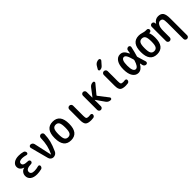

<svg xmlns="http://www.w3.org/2000/svg" viewBox="283 -2240 3934 3934"><g transform="rotate(-45 2250.0 -273.0)"><path d="M171.9 -273.4Q173.8 -273.4 173.8 -274.4Q173.8 -275.4 171.9 -275.4Q70.3 -308.6 70.3 -398.4Q70.3 -454.1 122.6 -492.2Q174.8 -530.3 265.6 -530.3Q331.1 -530.3 388.7 -513.7Q407.2 -508.8 418.9 -492.2Q430.7 -475.6 430.7 -455.1Q430.7 -439.5 417.5 -429.2Q404.3 -418.9 387.7 -423.8Q326.2 -441.4 278.3 -442.4Q181.6 -442.4 180.7 -381.8Q180.7 -348.6 212.9 -332Q245.1 -315.4 322.3 -314.5Q339.8 -314.5 352.5 -302.2Q365.2 -290 365.2 -272Q365.2 -253.9 352.5 -241.2Q339.8 -228.5 322.3 -228.5Q174.8 -225.6 174.8 -147.5Q174.8 -78.1 274.4 -78.1Q329.1 -78.1 393.6 -95.7Q409.2 -100.6 422.4 -90.8Q435.5 -81.1 435.5 -65.4Q435.5 -45.9 423.8 -28.8Q412.1 -11.7 392.6 -6.8Q321.3 9.8 265.6 9.8Q168.9 9.8 116.7 -30.8Q64.5 -71.3 64.5 -139.6Q64.5 -189.5 94.2 -227.5Q124 -265.6 171.9 -273.4Z M657.2 -70.3 552.7 -464.8Q547.9 -486.3 561 -502.9Q574.2 -519.5 594.7 -519.5Q620.1 -519.5 639.6 -503.9Q659.2 -488.3 664.1 -463.9L749 -76.2Q749 -75.2 750 -75.2Q752 -75.2 752 -76.2Q796.9 -168 817.9 -258.8Q838.9 -349.6 841.8 -465.8Q842.8 -488.3 859.4 -503.9Q876 -519.5 898.4 -519.5Q920.9 -519.5 937 -503.4Q953.1 -487.3 952.1 -464.8Q949.2 -361.3 926.8 -272.9Q904.3 -184.6 850.6 -66.4Q837.9 -36.1 809.6 -18.1Q781.2 0 748 0Q715.8 0 690.9 -19.5Q666 -39.1 657.2 -70.3Z M1325.2 -402.8Q1301.8 -442.4 1250 -442.4Q1198.2 -442.4 1174.8 -402.8Q1151.4 -363.3 1151.4 -260.3Q1151.4 -157.2 1174.8 -117.7Q1198.2 -78.1 1250 -78.1Q1301.8 -78.1 1325.2 -117.7Q1348.6 -157.2 1348.6 -260.3Q1348.6 -363.3 1325.2 -402.8ZM1460 -260.3Q1460 9.8 1250 9.8Q1040 9.8 1040 -260.3Q1040 -530.3 1250 -530.3Q1460 -530.3 1460 -260.3Z M1832 9.8Q1738.3 9.8 1703.1 -24.4Q1668 -58.6 1668 -150.4V-464.8Q1668 -488.3 1684.1 -503.9Q1700.2 -519.5 1723.1 -519.5Q1746.1 -519.5 1762.2 -503.9Q1778.3 -488.3 1778.3 -464.8V-169.9Q1778.3 -112.3 1791.5 -96.2Q1804.7 -80.1 1851.6 -80.1Q1874 -80.1 1892.6 -84Q1909.2 -86.9 1923.8 -77.6Q1938.5 -68.4 1938.5 -50.8Q1938.5 -29.3 1925.8 -13.7Q1913.1 2 1892.6 4.9Q1861.3 9.8 1832 9.8Z M2065.4 -53.7V-465.8Q2065.4 -488.3 2080.6 -503.9Q2095.7 -519.5 2118.7 -519.5Q2141.6 -519.5 2157.2 -503.9Q2172.9 -488.3 2172.9 -465.8V-307.6Q2172.9 -304.7 2175.3 -304.2Q2177.7 -303.7 2179.7 -305.7L2303.7 -468.8Q2341.8 -519.5 2406.2 -519.5Q2424.8 -519.5 2433.1 -502.4Q2441.4 -485.4 2428.7 -470.7L2269.5 -279.3Q2261.7 -269.5 2268.6 -260.7L2430.7 -50.8Q2442.4 -35.2 2434.1 -17.6Q2425.8 0 2406.2 0Q2341.8 0 2304.7 -52.7L2179.7 -231.4Q2176.8 -235.4 2173.8 -232.4Q2172.9 -231.4 2172.9 -228.5V-53.7Q2172.9 -31.2 2157.2 -15.6Q2141.6 0 2118.7 0Q2095.7 0 2080.6 -16.1Q2065.4 -32.2 2065.4 -53.7Z M2892.6 -84Q2909.2 -86.9 2923.8 -77.6Q2938.5 -68.4 2938.5 -50.8Q2938.5 -29.3 2925.8 -13.7Q2913.1 2 2892.6 4.9Q2860.4 9.8 2832 9.8Q2738.3 9.8 2703.1 -24.4Q2668 -58.6 2668 -150.4V-463.9Q2668 -487.3 2684.1 -503.4Q2700.2 -519.5 2723.1 -519.5Q2746.1 -519.5 2762.7 -503.4Q2779.3 -487.3 2779.3 -463.9V-169.9Q2779.3 -111.3 2792 -95.7Q2804.7 -80.1 2851.6 -80.1Q2874 -80.1 2892.6 -84ZM2684.6 -589.8Q2668.9 -589.8 2661.1 -604.5Q2653.3 -619.1 2661.1 -632.8L2701.2 -701.2Q2718.8 -731.4 2749.5 -748Q2780.3 -764.6 2815.4 -764.6Q2837.9 -764.6 2845.7 -745.1Q2853.5 -725.6 2839.8 -709L2767.6 -627Q2735.4 -589.8 2684.6 -589.8Z M3217.8 -435.5Q3141.6 -435.5 3141.6 -259.8Q3141.6 -84 3217.8 -84Q3279.3 -84 3324.2 -233.4Q3327.1 -244.1 3324.2 -255.9Q3294.9 -362.3 3271 -398.9Q3247.1 -435.5 3217.8 -435.5ZM3201.2 9.8Q3126 9.8 3078.6 -59.6Q3031.2 -128.9 3031.2 -259.8Q3031.2 -388.7 3077.6 -459.5Q3124 -530.3 3201.2 -530.3Q3248 -530.3 3282.7 -503.4Q3317.4 -476.6 3353.5 -400.4Q3357.4 -396.5 3361.3 -401.4Q3363.3 -413.1 3367.2 -437.5Q3371.1 -461.9 3372.1 -469.7Q3375 -492.2 3392.1 -505.9Q3409.2 -519.5 3430.7 -519.5Q3450.2 -519.5 3463.4 -504.4Q3476.6 -489.3 3471.7 -468.8Q3444.3 -342.8 3417 -255.9Q3414.1 -247.1 3418 -235.4Q3437.5 -175.8 3473.6 -51.8Q3478.5 -32.2 3466.8 -16.1Q3455.1 0 3434.6 0Q3411.1 0 3393.6 -14.6Q3376 -29.3 3371.1 -51.8Q3369.1 -61.5 3365.7 -79.6Q3362.3 -97.7 3361.3 -100.6Q3360.4 -103.5 3356.9 -103.5Q3353.5 -103.5 3352.5 -101.6Q3289.1 9.8 3201.2 9.8Z M3820.3 -402.8Q3796.9 -442.4 3745.1 -442.4Q3693.4 -442.4 3669.9 -402.8Q3646.5 -363.3 3646.5 -260.3Q3646.5 -157.2 3669.9 -117.7Q3693.4 -78.1 3745.1 -78.1Q3796.9 -78.1 3820.3 -117.7Q3843.8 -157.2 3843.8 -260.3Q3843.8 -363.3 3820.3 -402.8ZM3745.1 -530.3Q3788.1 -530.3 3835.9 -515.1Q3883.8 -500 3920.9 -500H3948.2Q3965.8 -500 3978.5 -486.8Q3991.2 -473.6 3991.2 -456.1Q3991.2 -438.5 3978.5 -425.3Q3965.8 -412.1 3948.2 -412.1H3930.7H3929.7V-411.1L3930.7 -410.2Q3955.1 -352.5 3955.1 -259.8Q3955.1 9.8 3745.1 9.8Q3535.2 9.8 3535.2 -260.3Q3535.2 -530.3 3745.1 -530.3Z M4059.6 -53.7V-467.8Q4059.6 -489.3 4074.7 -504.4Q4089.8 -519.5 4111.3 -519.5Q4133.8 -519.5 4148.4 -504.9Q4163.1 -490.2 4164.1 -467.8L4165 -448.2Q4165 -447.3 4166 -447.3Q4168 -447.3 4168 -449.2Q4189.5 -487.3 4225.1 -508.8Q4260.7 -530.3 4301.8 -530.3Q4380.9 -530.3 4415.5 -483.4Q4450.2 -436.5 4450.2 -320.3V167Q4450.2 189.5 4434.6 204.6Q4418.9 219.7 4397 219.7Q4375 219.7 4359.4 204.6Q4343.8 189.5 4343.8 167V-300.8Q4343.8 -382.8 4327.1 -409.2Q4310.5 -435.5 4266.6 -435.5Q4224.6 -435.5 4196.3 -385.7Q4168 -335.9 4168 -244.1V-53.7Q4168 -31.2 4151.9 -15.6Q4135.7 0 4113.8 0Q4091.8 0 4075.7 -16.1Q4059.6 -32.2 4059.6 -53.7Z"/></g></svg>

Font: Rounded-X Mgen+ 2m medium
Style: Regular
Weight: 500
Designer: [Source Han Sans]
Ryoko NISHIZUKA  (kana & ideographs); Paul D. Hunt (Latin, Greek & Cyrillic); Wenlong ZHANG  (bopomofo
Version: Version 1.059.20150602